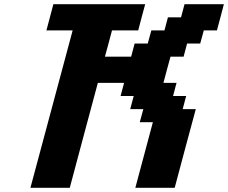

<svg xmlns="http://www.w3.org/2000/svg" viewBox="-20 -895 1087 915"><path d="M625 0H812.5Q829.1 -62.5 862.5 -187.5Q896 -312.5 913.1 -375H850.6L867.2 -437.5H804.7L821.3 -500H758.8Q764.2 -520.5 775.4 -562.3Q786.6 -604 792.5 -625H855L871.6 -687.5H934.1L951.2 -750H1013.7Q1019.5 -770.5 1030.5 -812.5Q1041.5 -854.5 1046.9 -875H859.4L842.8 -812.5H780.3L763.7 -750H701.2L684.1 -687.5H621.6L605 -625H480Q485.8 -645.5 497.1 -687.5Q508.3 -729.5 513.7 -750H638.7Q644 -771 655 -812.5Q666 -854 671.9 -875H234.4Q229 -854 217.8 -812.5Q206.5 -771 201.2 -750H326.2L125 0H312.5Q334.5 -83 379.2 -250Q423.8 -417 446.3 -500H571.3L554.7 -437.5H617.2L600.6 -375H663.1L646 -312.5H708.5Z"/></svg>

Font: Faithful 32x
Style: SemiboldOblique
Weight: 400
Foundry: Faithful Resource Pack
Version: Version 1.0; January 27, 2023